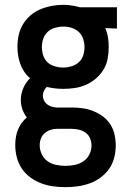

<svg xmlns="http://www.w3.org/2000/svg" viewBox="-20 -550 540 793"><path d="M250 223Q224 223 199 219.5Q174 216 150 207Q126 198 105 182.5Q84 167 70 146Q56 125 49.5 100Q43 75 43 49Q43 33 45.5 17Q48 1 54 -14Q60 -29 69.5 -42Q79 -55 91 -65Q79 -80 72.5 -98.5Q66 -117 66 -137Q66 -162 76 -185.5Q86 -209 104 -227Q90 -239 80 -254Q70 -269 64 -285.5Q58 -302 55 -320Q52 -338 52 -356Q52 -380 57 -404Q62 -428 74.5 -449Q87 -470 105.5 -486Q124 -502 146.5 -511.5Q169 -521 193 -525.5Q217 -530 241 -530Q256 -530 271.5 -528Q287 -526 302 -522L310 -520H463V-432L415 -434Q423 -415 426 -395.5Q429 -376 429 -356Q429 -331 424.5 -307Q420 -283 407.5 -262.5Q395 -242 376.5 -226Q358 -210 335.5 -200Q313 -190 289 -186.5Q265 -183 241 -183Q224 -183 207 -185Q190 -187 173 -191Q166 -184 161.5 -174.5Q157 -165 157 -155Q157 -145 161.5 -135.5Q166 -126 174 -119.5Q182 -113 192 -110Q202 -107 212 -106Q213 -106 213.5 -106Q214 -106 215 -106Q217 -106 220 -106Q223 -106 225 -106H275Q298 -106 320.5 -103Q343 -100 364.5 -91.5Q386 -83 404.5 -69.5Q423 -56 435.5 -36.5Q448 -17 453 5.5Q458 28 458 51Q458 77 451.5 102Q445 127 430.5 147.5Q416 168 395 183.5Q374 199 350 207.5Q326 216 301 219.5Q276 223 250 223ZM241 -271Q258 -271 275 -276Q292 -281 305 -292.5Q318 -304 323.5 -321Q329 -338 329 -356Q329 -372 324 -388Q319 -404 308 -415.5Q297 -427 281.5 -433Q266 -439 249 -440H241Q241 -440 240.5 -440Q240 -440 240 -440Q223 -440 206 -435Q189 -430 176.5 -418Q164 -406 158.5 -389.5Q153 -373 153 -356Q153 -338 158.5 -321Q164 -304 176.5 -292.5Q189 -281 206.5 -276Q224 -271 241 -271ZM250 135Q270 135 289 131Q308 127 324 116.5Q340 106 349 88Q358 70 358 51Q358 36 352 21.5Q346 7 333.5 -2Q321 -11 305.5 -14.5Q290 -18 275 -18H225Q223 -18 221 -18Q219 -18 216 -18Q202 -18 188.5 -13.5Q175 -9 164.5 0Q154 9 149 22.5Q144 36 144 50Q144 69 152.5 87Q161 105 176.5 116Q192 127 211.5 131Q231 135 250 135Z"/></svg>

Font: Zed Mono Semibold
Style: Regular
Weight: 600
Monospace: yes
Designer: Belleve Invis
Foundry: Belleve Invis
Version: Version 1.0.0; ttfautohint (v1.8.4)